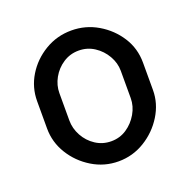

<svg xmlns="http://www.w3.org/2000/svg" viewBox="-95 -572 666 673"><g transform="rotate(-20 238.5 -236.0)"><path d="M238 8Q185 8 140 -19.5Q95 -47 68 -91Q41 -135 41 -186V-288Q41 -339 67.5 -382.5Q94 -426 139 -453Q184 -480 238 -480Q291 -480 336 -453.5Q381 -427 408.5 -384Q436 -341 436 -288V-186Q436 -136 408.5 -91.5Q381 -47 336 -19.5Q291 8 238 8ZM238 -67Q270 -67 295.5 -84Q321 -101 337 -128.5Q353 -156 353 -186V-288Q353 -317 337.5 -344Q322 -371 296 -388Q270 -405 238 -405Q206 -405 180 -388Q154 -371 139 -344Q124 -317 124 -288V-186Q124 -156 139 -128.5Q154 -101 180 -84Q206 -67 238 -67Z"/></g></svg>

Font: Dosis Medium
Style: Regular
Weight: 500
Designer: EdgarTolentino, PabloImpallari, IginoMarini
Foundry: EdgarTolentino, PabloImpallari, IginoMarini
Version: Version 3.001; ttfautohint (v1.8.2)